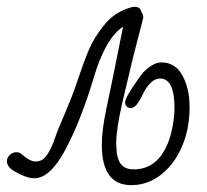

<svg xmlns="http://www.w3.org/2000/svg" viewBox="-56 -525 603 560"><path d="M241 -102Q241 -145 254 -207L272 -293L303 -447Q251 -414 216 -294Q180 -174 135 -89Q90 -5 44 -5Q29 -5 8.5 -14Q-12 -23 -25 -33Q-36 -44 -36 -54Q-36 -65 -27.5 -73Q-19 -81 -9 -81Q0 -81 5 -77Q31 -54 47 -54Q63 -54 72.5 -63Q82 -72 91 -90Q100 -108 105 -124Q112 -146 132 -191Q157 -250 167 -281Q187 -341 202.5 -378Q218 -415 247 -451Q279 -492 332 -505H338Q353 -505 356 -491Q362 -482 362 -474L330 -349L299 -218Q283 -146 283 -108Q283 -66 295 -48.5Q307 -31 334 -31Q413 -31 442 -132Q453 -176 453 -209Q453 -296 411 -296Q384 -296 362 -253Q350 -228 341 -218Q333 -210 327 -210Q309 -210 309 -227Q309 -237 329.5 -268.5Q350 -300 363 -315Q391 -343 415 -343Q455 -343 476 -305Q497 -267 497 -212Q497 -149 474.5 -97Q452 -45 413 -15Q374 15 327 15Q241 15 241 -102Z"/></svg>

Font: Bad Script
Style: Regular
Weight: 400
Italic angle: -10°
Designer: Roman Shchyukin (Gaslight Type Foundry), Cyreal (Charset Expansion)
Foundry: Gaslight
Version: Version 2.000